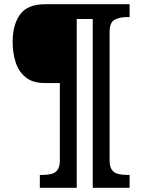

<svg xmlns="http://www.w3.org/2000/svg" viewBox="-20 -780 674 911"><path d="M169 111V50H182Q205 50 223.5 45.5Q242 41 253 26Q264 11 264 -20V-386H193Q135 -386 101.5 -413.5Q68 -441 54 -485.5Q40 -530 40 -582Q40 -662 75 -711Q110 -760 195 -760H595V-699H582Q548 -699 524 -686.5Q500 -674 500 -627V-20Q500 11 511 26Q522 41 541 45.5Q560 50 582 50H595V111H420V-690H344V111Z"/></svg>

Font: Noto Serif Tamil Black
Style: Regular
Weight: 900
Designer: Indian Type Foundry, Tom Grace, and the Monotype Design Team
Foundry: Monotype Imaging Inc.
Version: Version 2.004; ttfautohint (v1.8.4.7-5d5b)